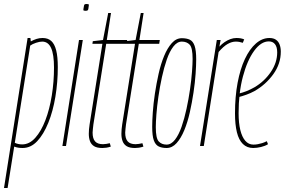

<svg xmlns="http://www.w3.org/2000/svg" viewBox="-49 -730 1424 960"><path d="M-29 210 89 -540H103L105 -523Q120 -531 134 -535.5Q148 -540 164 -540Q191 -540 207.5 -525Q224 -510 232 -478Q240 -446 240 -395Q240 -319 228 -246.5Q216 -174 192.5 -116Q169 -58 137 -24Q105 10 64 10Q53 10 43 8.5Q33 7 22 3L-11 210ZM62 -8Q98 -8 127.5 -41Q157 -74 178 -129Q199 -184 210 -252.5Q221 -321 221 -392Q221 -458 206.5 -490Q192 -522 162 -522Q149 -522 131 -516Q113 -510 102 -502L25 -16Q33 -12 42.5 -10Q52 -8 62 -8Z M263 0 346 -530H365L281 0ZM385 -710Q390 -710 393 -709Q396 -708 395 -702Q394 -690 392.5 -684.5Q391 -679 388 -677.5Q385 -676 378 -676Q374 -676 370.5 -677Q367 -678 368 -684Q370 -696 371 -701.5Q372 -707 375 -708.5Q378 -710 385 -710Z M500 -14 505 3Q493 7 482.5 8.5Q472 10 463 10Q436 10 421.5 1Q407 -8 401 -24Q395 -40 395 -61Q395 -72 396 -83.5Q397 -95 399 -108L463 -511H413L415 -524L466 -530L492 -665H506L485 -530H587L584 -511H482L418 -108Q417 -96 415.5 -86Q414 -76 414 -67Q414 -37 426.5 -23Q439 -9 466 -9Q474 -9 482.5 -10.5Q491 -12 500 -14Z M663 -14 668 3Q656 7 645.5 8.5Q635 10 626 10Q599 10 584.5 1Q570 -8 564 -24Q558 -40 558 -61Q558 -72 559 -83.5Q560 -95 562 -108L626 -511H576L578 -524L629 -530L655 -665H669L648 -530H750L747 -511H645L581 -108Q580 -96 578.5 -86Q577 -76 577 -67Q577 -37 589.5 -23Q602 -9 629 -9Q637 -9 645.5 -10.5Q654 -12 663 -14Z M784 10Q760 10 744 2Q728 -6 720 -28.5Q712 -51 712 -96Q712 -125 715 -168.5Q718 -212 725.5 -262Q733 -312 744 -361Q755 -410 771.5 -450Q788 -490 810 -514.5Q832 -539 860 -539Q884 -539 900 -531.5Q916 -524 924 -501Q932 -478 932 -433Q932 -404 929 -360.5Q926 -317 918.5 -267Q911 -217 900 -168Q889 -119 872.5 -79Q856 -39 834 -14.5Q812 10 784 10ZM784 -7Q807 -7 826 -31.5Q845 -56 859 -96.5Q873 -137 883.5 -185.5Q894 -234 901 -282.5Q908 -331 911 -371.5Q914 -412 914 -435Q914 -491 899.5 -506.5Q885 -522 860 -522Q837 -522 818 -497.5Q799 -473 785 -432.5Q771 -392 760.5 -343.5Q750 -295 743 -246.5Q736 -198 733 -158Q730 -118 730 -94Q730 -39 744.5 -23Q759 -7 784 -7Z M1054 -530 1048 -497Q1060 -510 1074 -519.5Q1088 -529 1103 -534.5Q1118 -540 1133 -540Q1144 -540 1153.5 -538.5Q1163 -537 1172 -533L1165 -516Q1156 -519 1147.5 -520.5Q1139 -522 1130 -522Q1110 -522 1089 -510Q1068 -498 1044 -470L970 0H951L1035 -530Z M1145 -262Q1165 -267 1185 -275Q1205 -283 1224 -294Q1273 -323 1305 -370Q1337 -417 1337 -468Q1337 -495 1326 -509Q1315 -523 1295 -523Q1256 -523 1221.5 -475.5Q1187 -428 1165.5 -347Q1144 -266 1144 -164Q1144 -115 1152.5 -80Q1161 -45 1177.5 -26Q1194 -7 1218 -7Q1229 -7 1240 -9Q1251 -11 1262 -14.5Q1273 -18 1285 -24L1291 -9Q1277 0 1256 5Q1235 10 1217 10Q1186 10 1165.5 -10Q1145 -30 1135.5 -68.5Q1126 -107 1126 -163Q1126 -247 1139 -316Q1152 -385 1175.5 -435Q1199 -485 1230.5 -512.5Q1262 -540 1298 -540Q1318 -540 1330.5 -531.5Q1343 -523 1349 -507.5Q1355 -492 1355 -472Q1355 -411 1317.5 -359Q1280 -307 1224 -275Q1204 -264 1183 -256.5Q1162 -249 1142 -244Z"/></svg>

Font: Georama ExtraCondensed Thin
Style: Italic
Weight: 100
Width: 2
Italic angle: -9°
Designer: Jean-Baptiste Levee
Foundry: Production Type
Version: Version 1.001